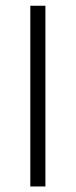

<svg xmlns="http://www.w3.org/2000/svg" viewBox="-20 -658 267 677"><path d="M86.9 -637.7H140.1V-0.5H86.9Z"/></svg>

Font: Vazir Thin UI
Style: Thin-UI
Weight: 100
Designer: Saber Rastikerdar
Foundry: Saber Rastikerdar
Version: Version 30.0.0